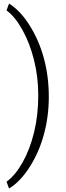

<svg xmlns="http://www.w3.org/2000/svg" viewBox="-20 -817 366 1066"><path d="M251 -279.8Q251 -172.4 224.4 -73Q197.8 26.4 145.5 108.9Q93.3 191.4 30.3 229.5L16.1 191.9Q64 157.7 104.7 85.9Q145.5 14.2 168.9 -81.3Q192.4 -176.8 192.4 -288.6Q192.4 -389.6 168.9 -483.6Q145.5 -577.6 104.2 -651.6Q63 -725.6 16.1 -759.3L30.3 -796.9Q91.8 -759.3 144 -676.8Q196.3 -594.2 223.6 -493.7Q251 -393.1 251 -279.8Z"/></svg>

Font: Vazir Thin FD
Style: Thin-FD
Weight: 100
Designer: Saber Rastikerdar
Foundry: Saber Rastikerdar
Version: Version 30.0.0